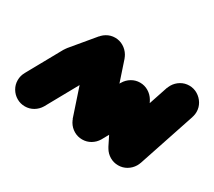

<svg xmlns="http://www.w3.org/2000/svg" viewBox="-136 -656 973 871"><g transform="rotate(30 350.5 -220.5)"><path d="M-37.3 -80Q-37.3 -56.3 -25.5 -36.3Q-13.7 -16.3 6.3 -4.5Q26.3 7.3 50 7.3Q73.7 7.3 93.7 -4.5Q113.7 -16.3 125.7 -36.3Q137.7 -56.3 137.7 -80Q137.7 -103.7 125.7 -123.7Q113.7 -143.7 93.7 -155.7Q73.7 -167.7 50 -167.7Q26.3 -167.7 6.3 -155.7Q-13.7 -143.7 -25.5 -123.7Q-37.3 -103.7 -37.3 -80Z M-26.3 -122.7 126.3 -37.3 226.3 -217.3 73.7 -302.7Z M62.7 -260Q62.7 -236.3 74.5 -216.3Q86.3 -196.3 106.3 -184.5Q126.3 -172.7 150 -172.7Q173.7 -172.7 193.7 -184.5Q213.7 -196.3 225.7 -216.3Q237.7 -236.3 237.7 -260Q237.7 -283.7 225.7 -303.7Q213.7 -323.7 193.7 -335.7Q173.7 -347.7 150 -347.7Q126.3 -347.7 106.3 -335.7Q86.3 -323.7 74.5 -303.7Q62.7 -283.7 62.7 -260Z M82.7 -316 217.3 -204 317.3 -324 182.7 -436Z M162.7 -380Q162.7 -356.3 174.5 -336.3Q186.3 -316.3 206.3 -304.5Q226.3 -292.7 250 -292.7Q273.7 -292.7 293.7 -304.5Q313.7 -316.3 325.7 -336.3Q337.7 -356.3 337.7 -380Q337.7 -403.7 325.7 -423.7Q313.7 -443.7 293.7 -455.7Q273.7 -467.7 250 -467.7Q226.3 -467.7 206.3 -455.7Q186.3 -443.7 174.5 -423.7Q162.7 -403.7 162.7 -380Z M333.3 -408 166.7 -352 266.7 -52 433.3 -108Z M262.7 -80Q262.7 -56.3 274.5 -36.3Q286.3 -16.3 306.3 -4.5Q326.3 7.3 350 7.3Q373.7 7.3 393.7 -4.5Q413.7 -16.3 425.7 -36.3Q437.7 -56.3 437.7 -80Q437.7 -103.7 425.7 -123.7Q413.7 -143.7 393.7 -155.7Q373.7 -167.7 350 -167.7Q326.3 -167.7 306.3 -155.7Q286.3 -143.7 274.5 -123.7Q262.7 -103.7 262.7 -80Z M273.7 -122.7 426.3 -37.3 526.3 -217.3 373.7 -302.7Z M362.7 -260Q362.7 -236.3 374.5 -216.3Q386.3 -196.3 406.3 -184.5Q426.3 -172.7 450 -172.7Q473.7 -172.7 493.7 -184.5Q513.7 -196.3 525.7 -216.3Q537.7 -236.3 537.7 -260Q537.7 -283.7 525.7 -303.7Q513.7 -323.7 493.7 -335.7Q473.7 -347.7 450 -347.7Q426.3 -347.7 406.3 -335.7Q386.3 -323.7 374.5 -303.7Q362.7 -283.7 362.7 -260Z M528.3 -299.3 371.7 -220.7 471.7 -20.7 628.3 -99.3Z M462.7 -60Q462.7 -36.3 474.5 -16.3Q486.3 3.7 506.3 15.5Q526.3 27.3 550 27.3Q573.7 27.3 593.7 15.5Q613.7 3.7 625.7 -16.3Q637.7 -36.3 637.7 -60Q637.7 -83.7 625.7 -103.7Q613.7 -123.7 593.7 -135.7Q573.7 -147.7 550 -147.7Q526.3 -147.7 506.3 -135.7Q486.3 -123.7 474.5 -103.7Q462.7 -83.7 462.7 -60Z M466.7 -88 633.3 -32 733.3 -332 566.7 -388Z M562.7 -360Q562.7 -336.3 574.5 -316.3Q586.3 -296.3 606.3 -284.5Q626.3 -272.7 650 -272.7Q673.7 -272.7 693.7 -284.5Q713.7 -296.3 725.7 -316.3Q737.7 -336.3 737.7 -360Q737.7 -383.7 725.7 -403.7Q713.7 -423.7 693.7 -435.7Q673.7 -447.7 650 -447.7Q626.3 -447.7 606.3 -435.7Q586.3 -423.7 574.5 -403.7Q562.7 -383.7 562.7 -360Z"/></g></svg>

Font: Linefont Thin
Style: Regular
Weight: 100
Monospace: yes
Version: Version 3.002;gftools[0.9.33]